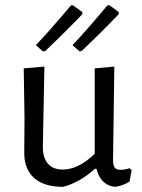

<svg xmlns="http://www.w3.org/2000/svg" viewBox="-20 -718 550 744"><path d="M261 -543Q316 -601 396 -697L404 -698L440 -671V-663Q377 -597 296 -520L288 -519ZM119 -543Q167 -593 255 -697L262 -698L299 -671V-663Q236 -597 155 -520L146 -519ZM224 6Q150 6 111.5 -29Q73 -64 74 -129L75 -256L72 -453L152 -460L146 -148Q146 -107 165.5 -84Q185 -61 223 -61Q284 -61 347 -122V-453L423 -460L418 -98Q418 -77 424.5 -68.5Q431 -60 447 -60Q463 -60 482 -66L490 -59L482 -14Q453 3 425 6Q369 -1 354 -64H348Q288 -10 224 6Z"/></svg>

Font: Alegreya Sans SC
Style: Regular
Weight: 400
Designer: Juan Pablo del Peral
Foundry: Huerta Tipografica
Version: Version 2.007